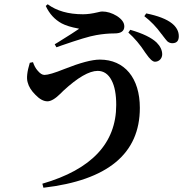

<svg xmlns="http://www.w3.org/2000/svg" viewBox="-20 -822 860 902"><path d="M184 60C486 25 637 -100 637 -315C637 -456 565 -542 449 -542C412 -542 356 -527 283 -498C236 -479 205 -470 189 -470C178 -470 168 -477 157 -490C147 -501 140 -515 135 -530L120 -527C107 -485 104 -454 110 -435C115 -415 127 -396 146 -377C166 -356 185 -346 203 -346C219 -346 240 -358 265 -383C270 -388 274 -392 277 -395C345 -458 399 -489 439 -489C467 -489 489 -474 504 -445C519 -417 526 -378 526 -329C526 -149 410 -26 179 41ZM708 -532C727 -532 742 -547 742 -567C742 -586 733 -605 716 -622C692 -645 651 -665 592 -682L583 -669C611 -644 638 -613 663 -574C664 -572 665 -571 666 -570C683 -545 697 -532 708 -532ZM245 -600C250 -601 257 -604 268 -608C346 -635 401 -652 432 -657C460 -662 489 -665 518 -665C549 -665 564 -676 564 -698C564 -716 552 -732 529 -747C506 -761 483 -768 460 -768C456 -768 449 -767 438 -764C413 -758 390 -755 370 -755C301 -755 246 -771 204 -802L195 -794C212 -757 237 -730 270 -712C289 -702 315 -694 348 -688C350 -687 351 -687 352 -687C337 -676 303 -655 252 -623C245 -619 240 -616 237 -614ZM789 -619C810 -619 820 -630 820 -652C820 -675 809 -695 788 -712C763 -732 722 -748 667 -759L658 -746C688 -723 715 -695 738 -663C742 -659 742 -658 745 -654C755 -641 762 -632 766 -628C773 -622 781 -619 789 -619Z"/></svg>

Font: AllPunType Bold
Style: Regular
Weight: 700
Version: 1.0